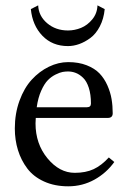

<svg xmlns="http://www.w3.org/2000/svg" viewBox="-20 -669 468 702"><path d="M119.6 -649.4Q121.1 -610.8 152.3 -584.2Q183.6 -557.6 228.5 -557.6Q252.9 -557.6 276.4 -567.1Q299.8 -576.7 317.6 -598.4Q335.4 -620.1 336.4 -649.4L362.8 -635.7Q359.4 -600.1 345 -572.5Q330.6 -544.9 310.3 -530Q290 -515.1 269.3 -507.8Q248.5 -500.5 228.5 -500.5Q171.4 -500.5 135 -538.3Q98.6 -576.2 92.8 -635.7ZM114.3 -276.9H297.9Q312.5 -276.9 312.5 -290.5Q312.5 -323.7 304.7 -347.9Q296.9 -372.1 283.9 -384.5Q271 -397 257.3 -402.3Q243.7 -407.7 228.5 -407.7Q219.2 -407.7 209.2 -406Q199.2 -404.3 183.3 -396.5Q167.5 -388.7 154.8 -375.7Q142.1 -362.8 130.6 -337.2Q119.1 -311.5 114.3 -276.9ZM377.9 -93.3 397.9 -76.7Q368.7 -36.1 325 -12Q281.2 12.2 229.5 12.2Q179.7 12.2 141.1 -5.4Q102.5 -22.9 79.8 -53Q57.1 -83 45.7 -120.1Q34.2 -157.2 34.2 -199.2Q34.2 -253.9 51.3 -300.8Q68.4 -347.7 96.2 -377.9Q124 -408.2 158.7 -425Q193.4 -441.9 229.5 -441.9Q267.6 -441.9 296.9 -430.4Q326.2 -418.9 343.8 -400.6Q361.3 -382.3 372.6 -356.9Q383.8 -331.5 387.9 -306.9Q392.1 -282.2 392.1 -254.9Q392.1 -237.8 374 -237.8H110.8Q109.9 -227.1 109.9 -217.8Q109.9 -143.1 153.6 -90.1Q197.3 -37.1 253.4 -37.1Q293.5 -37.1 322.3 -50.5Q351.1 -64 377.9 -93.3Z"/></svg>

Font: Libertinage
Style: b
Weight: 400
Designer: OSP
Foundry: OSP
Version: Version 1.0; 2008; OFL relea